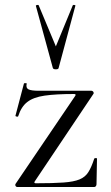

<svg xmlns="http://www.w3.org/2000/svg" viewBox="-20 -750 445 770"><path d="M42 -12 282 -366Q286 -373 277 -373Q204 -373 159 -366.5Q114 -360 89.5 -341Q65 -322 53 -284Q52 -281 46.5 -282.5Q41 -284 42 -286L76 -415Q77 -417 83 -416.5Q89 -416 87 -414Q83 -397 94.5 -391.5Q106 -386 135 -386Q171 -386 223.5 -386Q276 -386 347 -386Q351 -386 354 -382Q357 -378 355 -374L119 -22Q115 -15 124 -15Q193 -15 234.5 -18Q276 -21 299 -30.5Q322 -40 334.5 -60Q347 -80 358 -114Q359 -116 364 -116Q369 -116 369 -114L367 -11Q367 -7 364.5 -3.5Q362 0 358 0Q311 0 258 0Q205 0 152 0Q99 0 49 0Q45 0 42.5 -4Q40 -8 42 -12ZM124 -726Q123 -729 128.5 -730Q134 -731 135 -729L204 -564L272 -729Q274 -731 279 -730Q284 -729 282 -726L215 -477Q214 -472 204 -472Q194 -472 192 -477Z"/></svg>

Font: Cormorant Garamond Light
Style: Regular
Weight: 400
Version: Version 4.001